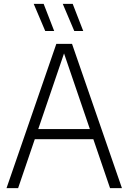

<svg xmlns="http://www.w3.org/2000/svg" viewBox="-20 -965 658 985"><path d="M13.5 0 269 -740H349.5L605.5 0H544.5L302 -710H315L73 0ZM135.5 -251 150 -303H468.5L483 -251ZM361 -806 302 -945H353L407 -806ZM212 -806 153 -945H204L258 -806Z"/></svg>

Font: Encode Sans SemiCondensed Light
Style: Regular
Weight: 300
Width: 4
Designer: Multiple Designers
Foundry: Impallari Type
Version: Version 3.002